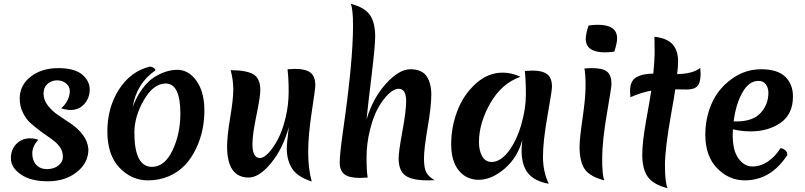

<svg xmlns="http://www.w3.org/2000/svg" viewBox="-20 -946 4288 1023"><path d="M451 -150Q451 -78 389 -29Q327 20 235 20Q143 20 90.5 -17Q38 -54 38 -102Q38 -150 67.5 -179.5Q97 -209 141 -209Q164 -209 184 -201Q152 -167 152 -129Q152 -91 173 -68Q194 -45 230 -45Q266 -45 290.5 -63.5Q315 -82 315 -111.5Q315 -141 298 -164Q281 -187 255.5 -204.5Q230 -222 200 -244Q170 -266 144.5 -288.5Q119 -311 102 -345.5Q85 -380 85 -421Q85 -492 143.5 -537.5Q202 -583 289.5 -583Q377 -583 417.5 -549Q458 -515 458 -469.5Q458 -424 429.5 -392Q401 -360 356 -360Q334 -360 306 -369Q328 -388 340 -412.5Q352 -437 352 -461Q352 -485 332 -501.5Q312 -518 284 -518Q256 -518 234 -499.5Q212 -481 212 -447Q212 -413 235.5 -383Q259 -353 293 -330.5Q327 -308 361.5 -284.5Q396 -261 422 -226.5Q448 -192 451 -150Z M863 -501Q798 -501 747 -413.5Q696 -326 696 -239Q696 -57 790 -57Q857 -57 899 -144.5Q941 -232 941 -341Q941 -501 863 -501ZM778 -591Q789 -591 798.5 -584.5Q808 -578 808 -571Q707 -501 687 -376Q708 -432 738.5 -473Q769 -514 802 -535Q865 -574 925 -574Q985 -574 1027 -515Q1069 -456 1069 -357Q1069 -246 1024 -153Q974 -48 882 -8Q830 15 768 15Q681 15 616.5 -52.5Q552 -120 552 -246.5Q552 -373 614 -469.5Q676 -566 778 -591Z M1512 -577Q1542 -579 1554 -579Q1606 -579 1633 -560Q1660 -541 1660 -490Q1660 -474 1641 -349.5Q1622 -225 1622 -136Q1622 -47 1641 21Q1566 -3 1537 -47Q1508 -91 1508 -156Q1508 -181 1519 -269Q1488 -155 1424.5 -77.5Q1361 0 1305 0Q1190 0 1190 -166Q1190 -221 1206.5 -319.5Q1223 -418 1223 -469Q1223 -520 1209 -572Q1292 -572 1329.5 -550.5Q1367 -529 1367 -465Q1367 -431 1346 -330Q1325 -229 1325 -178Q1325 -104 1365 -104Q1385 -104 1411 -131.5Q1437 -159 1461 -204.5Q1485 -250 1501.5 -318.5Q1518 -387 1518 -457.5Q1518 -528 1512 -577Z M1933 -309Q1966 -422 2036 -499.5Q2106 -577 2166.5 -577Q2227 -577 2252.5 -540.5Q2278 -504 2278 -441.5Q2278 -379 2258.5 -266Q2239 -153 2239 -101.5Q2239 -50 2252 -26.5Q2265 -3 2296 14Q2283 15 2259 15Q2175 15 2139.5 -11Q2104 -37 2104 -102Q2104 -139 2124 -246.5Q2144 -354 2144 -407Q2144 -473 2104 -473Q2080 -473 2051 -446Q2022 -419 1995.5 -372.5Q1969 -326 1951 -253Q1933 -180 1933 -107.5Q1933 -35 1939 0Q1907 2 1897 2Q1840 2 1815 -17.5Q1790 -37 1790 -80Q1790 -123 1807 -244Q1861 -616 1861 -809Q1861 -896 1849 -926Q1924 -906 1951.5 -865.5Q1979 -825 1979 -751Q1979 -701 1959.5 -541Q1940 -381 1933 -309Z M2532 -189Q2532 -142 2549.5 -112.5Q2567 -83 2599 -83Q2646 -83 2688.5 -138Q2731 -193 2756.5 -279Q2782 -365 2782 -442.5Q2782 -520 2776 -568Q2806 -570 2818 -570Q2869 -570 2895 -551Q2921 -532 2921 -483Q2921 -464 2897 -328.5Q2873 -193 2873 -111.5Q2873 -30 2904 33Q2829 20 2794 -22.5Q2759 -65 2759 -145Q2759 -159 2763 -199Q2736 -104 2667 -46Q2598 12 2531.5 12Q2465 12 2424.5 -37.5Q2384 -87 2384 -178Q2384 -269 2416.5 -354.5Q2449 -440 2514 -499.5Q2579 -559 2659 -559Q2705 -559 2753 -537Q2652 -501 2592 -395.5Q2532 -290 2532 -189Z M3200 15Q3122 -5 3095 -45.5Q3068 -86 3068 -164Q3068 -206 3084 -316Q3100 -426 3100 -487Q3100 -548 3094 -581Q3116 -583 3135 -583Q3193 -583 3215.5 -563.5Q3238 -544 3238 -497Q3238 -482 3213.5 -339.5Q3189 -197 3188.5 -104.5Q3188 -12 3200 15ZM3253 -671Q3225 -667 3204 -667Q3101 -667 3101 -739Q3101 -765 3116 -810Q3144 -814 3165 -814Q3268 -814 3268 -742Q3268 -716 3253 -671Z M3578 -470Q3573 -434 3557 -345Q3523 -156 3523 -65Q3523 26 3537 57Q3460 37 3431 -4.5Q3402 -46 3402 -122Q3402 -189 3423 -305.5Q3444 -422 3450 -463Q3398 -454 3339 -428Q3337 -450 3337 -461Q3337 -514 3369 -533.5Q3401 -553 3461 -554Q3468 -629 3468 -662Q3468 -695 3467.5 -717Q3467 -739 3467 -750Q3533 -743 3563 -710.5Q3593 -678 3593 -618Q3593 -594 3588 -551Q3672 -553 3711 -584Q3713 -564 3713 -554Q3713 -506 3696 -487.5Q3679 -469 3639 -469Q3599 -469 3578 -470Z M3979 -246Q3931 -246 3885 -257Q3884 -247 3884 -226Q3884 -143 3915 -101Q3946 -59 3989 -59Q4032 -59 4071 -85Q4110 -111 4139 -157Q4175 -149 4175 -120Q4087 15 3948 15Q3864 15 3801 -49.5Q3738 -114 3738 -229Q3738 -315 3771 -392.5Q3804 -470 3876 -523.5Q3948 -577 4035.5 -577Q4123 -577 4164 -537Q4205 -497 4205 -432Q4205 -338 4139.5 -292Q4074 -246 3979 -246ZM4021 -515Q3970 -515 3935 -452Q3900 -389 3889 -299H3904Q3991 -299 4032.5 -344Q4074 -389 4074 -452Q4074 -478 4060.5 -496.5Q4047 -515 4021 -515Z"/></svg>

Font: Merienda One
Style: Regular
Weight: 400
Designer: Eduardo Rodriguez Tunni
Foundry: Eduardo Rodriguez Tunni
Version: Version 1.001